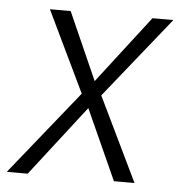

<svg xmlns="http://www.w3.org/2000/svg" viewBox="-53 -570 574 612"><g transform="rotate(5 234.5 -264.0)"><path d="M244.6 -312.5 410.6 -528.3H477.5L269.5 -269L399.4 0H333.5L231.9 -225.1L57.6 0H-9.3L207 -269L82.5 -528.3H148.9Z"/></g></svg>

Font: Franko
Style: Light Italic
Weight: 300
Designer: Google
Version: Version 1.200310; 2013